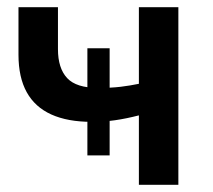

<svg xmlns="http://www.w3.org/2000/svg" viewBox="-20 -515 594 535"><path d="M223.5 -82V-380.5H285.5V-82ZM367 0V-193.5Q332 -184.5 300.8 -180Q269.5 -175.5 235 -175.5Q168.5 -175.5 123 -196Q77.5 -216.5 54.5 -258Q31.5 -299.5 31.5 -362.5V-495H141.5V-378Q141.5 -325 167 -297.5Q192.5 -270 254 -270Q289.5 -270 316.2 -273.2Q343 -276.5 367 -281.5V-495H477V0Z"/></svg>

Font: Geologica Cursive
Style: Regular
Weight: 400
Designer: Sindre Bremnes, Frode Helland
Foundry: Monokrom Skriftforlag AS
Version: Version 1.010;gftools[0.9.28]